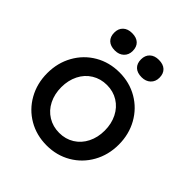

<svg xmlns="http://www.w3.org/2000/svg" viewBox="-200 -867 1015 1015"><g transform="rotate(45 307.5 -360.0)"><path d="M40 -263Q40 -340 75 -402.5Q110 -465 171 -500.5Q232 -536 308 -536Q383 -536 444 -500.5Q505 -465 540 -402.5Q575 -340 575 -263Q575 -186 540 -123.5Q505 -61 444 -25.5Q383 10 308 10Q232 10 171 -25.5Q110 -61 75 -123.5Q40 -186 40 -263ZM470 -263Q470 -314 449.5 -355Q429 -396 392 -419Q355 -442 308 -442Q261 -442 223.5 -419Q186 -396 165.5 -355Q145 -314 145 -263Q145 -212 165.5 -171Q186 -130 223.5 -107Q261 -84 308 -84Q355 -84 392 -107Q429 -130 449.5 -171Q470 -212 470 -263ZM339 -665Q339 -695 357.5 -712.5Q376 -730 408 -730Q441 -730 459 -713Q477 -696 477 -665Q477 -636 458 -618Q439 -600 408 -600Q375 -600 357 -617Q339 -634 339 -665ZM139 -665Q139 -695 157.5 -712.5Q176 -730 208 -730Q241 -730 259 -713Q277 -696 277 -665Q277 -636 258 -618Q239 -600 208 -600Q175 -600 157 -617Q139 -634 139 -665Z"/></g></svg>

Font: Easer Grotesk Variable
Style: Regular
Weight: 400
Designer: Boardeaser, Bonnie Shaver-Troup, Thomas Jockin
Foundry: Lexend
Version: Version 1.001;Glyphs 3.1.2 (3151)